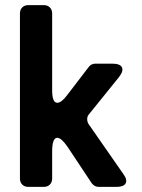

<svg xmlns="http://www.w3.org/2000/svg" viewBox="-20 -731 555 751"><path d="M58 -33V-678Q58 -693 67 -702Q76 -711 91 -711H151Q166 -711 175 -702Q184 -693 184 -678V-378Q184 -329 204 -329Q220 -329 242 -358L327 -469Q337 -482 353 -482H419Q450 -482 457 -467.5Q464 -453 445 -429L328 -284Q321 -276 321 -265Q321 -254 327 -245L462 -51Q479 -28 471.5 -14Q464 0 436 0H366Q350 0 339 -14L244 -157Q220 -192 204 -192Q184 -192 184 -138V-33Q184 -18 175 -9Q166 0 151 0H91Q76 0 67 -9Q58 -18 58 -33Z"/></svg>

Font: Higure Gothic Black
Style: Regular
Weight: 900
Designer: Yoshimichi Ohira
Foundry: Positype
Version: Version 1.000